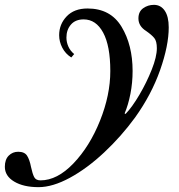

<svg xmlns="http://www.w3.org/2000/svg" viewBox="-216 -488 739 792"><path d="M-196 200Q-196 170 -180 154Q-164 138 -141 138Q-115 138 -104.5 154Q-94 170 -88 201Q-82 229 -75 242.5Q-68 256 -49 256Q20 256 87 186Q154 116 196.5 10Q239 -96 239 -195Q239 -299 209.5 -353.5Q180 -408 129 -408Q95 -408 76.5 -386.5Q58 -365 58 -333Q58 -314 66 -296Q74 -278 90 -265L78 -251Q54 -266 41 -291Q28 -316 28 -343Q28 -388 59 -420.5Q90 -453 145 -453Q240 -453 285.5 -377.5Q331 -302 331 -195Q331 -147 322 -101Q313 -55 298 -20L302 -18Q329 -46 359 -97Q389 -148 410 -201Q431 -254 431 -289Q431 -318 420.5 -331Q410 -344 387 -360Q355 -380 355 -412Q355 -440 374.5 -454Q394 -468 419 -468Q447 -468 463.5 -444Q480 -420 480 -375Q480 -300 444.5 -199Q409 -98 341 -3Q284 75 213.5 141Q143 207 72 245.5Q1 284 -57 284Q-119 284 -157.5 261Q-196 238 -196 200Z"/></svg>

Font: Ibarra Real Nova
Style: Bold Italic
Weight: 700
Italic angle: -22°
Designer: Jose Maria Ribagorda & Octavio Pardo
Foundry: Octavio Pardo
Version: Version 1.014